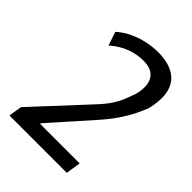

<svg xmlns="http://www.w3.org/2000/svg" viewBox="-208 -814 914 914"><g transform="rotate(45 249.0 -357.0)"><path d="M23 0 34 -67 277 -329Q309 -363 327.5 -391.5Q346 -420 356.5 -446.5Q367 -473 376 -498Q393 -565 370.5 -600.5Q348 -636 289 -636Q248 -636 205 -620.5Q162 -605 121 -569L98 -638Q127 -664 163 -681Q199 -698 237.5 -706Q276 -714 310 -714Q378 -714 419.5 -688.5Q461 -663 473 -614Q485 -565 467 -492Q456 -464 440 -432Q424 -400 399 -363Q374 -326 335 -282L158 -83L154 -75H421L409 0Z"/></g></svg>

Font: Nunito Sans 7pt Condensed Medium
Style: Italic
Weight: 500
Width: 3
Italic angle: -9°
Designer: Vernon Adams
Foundry: Vernon Adams
Version: Version 3.101;gftools[0.9.27]